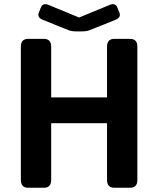

<svg xmlns="http://www.w3.org/2000/svg" viewBox="-20 -883 744 903"><path d="M181.6 -789.6Q153.3 -800.8 162.6 -823.7L172.4 -848.1Q181.6 -871.1 209.5 -859.4L351.6 -800.8H352.5L494.6 -859.4Q522.5 -871.1 531.7 -848.1L541.5 -823.7Q550.8 -800.8 522.5 -789.6L403.3 -741.7Q387.7 -735.4 366.7 -735.4H337.4Q316.4 -735.4 300.8 -741.7ZM112.3 0Q78.1 0 78.1 -36.6V-663.6Q78.1 -700.2 112.3 -700.2H186.5Q220.7 -700.2 220.7 -663.6V-424.8H483.4V-663.6Q483.4 -700.2 517.6 -700.2H591.8Q626 -700.2 626 -663.6V-36.6Q626 0 591.8 0H517.6Q483.4 0 483.4 -36.6V-303.7H220.7V-36.6Q220.7 0 186.5 0Z"/></svg>

Font: Istok Web
Style: Bold
Weight: 700
Designer: Andrey V. Panov
Foundry: Andrey V. Panov
Version: Version 1.0.2g